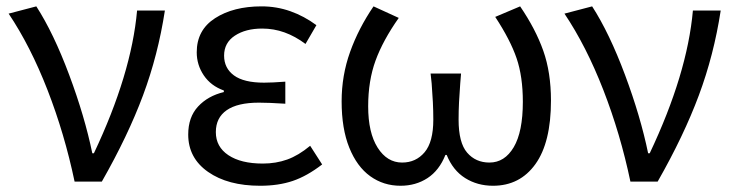

<svg xmlns="http://www.w3.org/2000/svg" viewBox="-20 -576 2328 609"><path d="M7.4 -532.8 95.2 -555.8Q150 -470.8 199.4 -338.6Q248.8 -206.4 272.8 -89.8H277.8Q396.8 -341 414.8 -542.6H503Q481.4 -401.8 433.7 -273.7Q386 -145.6 303 0H216.6Q184.8 -151.6 130.7 -290.6Q76.6 -429.6 7.4 -532.8Z M577 -149.4Q577 -204.4 608.2 -238.1Q639.4 -271.8 690 -284V-289Q649 -303.6 626.5 -336.8Q604 -370 604 -410.2Q604 -480.8 662.2 -518.3Q720.4 -555.8 809.6 -555.8Q857.4 -555.8 901 -540.4Q944.6 -525 983.6 -496.2L949 -436.6Q916.4 -461 882.4 -473.2Q848.4 -485.4 811.6 -485.4Q759.2 -485.4 725 -462.9Q690.8 -440.4 690.8 -399.6Q690.8 -359.8 722.1 -336.8Q753.4 -313.8 817.6 -313.8Q843.4 -313.8 885 -317V-247Q831.8 -250.4 801.2 -250.4Q733.6 -250.4 699.1 -226.5Q664.6 -202.6 664.6 -157Q664.6 -110.4 704.4 -83.8Q744.2 -57.2 813.6 -57.2Q855.2 -57.2 891 -70Q926.8 -82.8 963.8 -113.6L1001.8 -54.4Q953.8 -17.4 908.5 -2.1Q863.2 13.2 805.2 13.2Q702.8 13.2 639.9 -30.8Q577 -74.8 577 -149.4Z M1063.6 -254.6Q1063.6 -336.6 1090.5 -411.5Q1117.4 -486.4 1164.8 -555.8L1244.8 -519.2Q1194.6 -448 1171.2 -383.9Q1147.8 -319.8 1147.8 -238.8Q1147.8 -155 1177.8 -107.7Q1207.8 -60.4 1255.4 -60.4Q1299.2 -60.4 1326.8 -93.1Q1354.4 -125.8 1354.4 -196.6Q1354.4 -224.2 1353 -252.2Q1351.6 -280.2 1349.2 -311L1345.8 -342.8H1442.4Q1440.4 -321.8 1439.8 -311Q1437.4 -280.2 1436 -252.2Q1434.6 -224.2 1434.6 -196.6Q1434.6 -123.2 1461.7 -91.8Q1488.8 -60.4 1532.4 -60.4Q1580.8 -60.4 1609.6 -109.3Q1638.4 -158.2 1638.4 -253Q1638.4 -333 1618.6 -391.1Q1598.8 -449.2 1550.8 -522.4L1629.8 -555.8Q1678.8 -484 1703.2 -415.1Q1727.6 -346.2 1727.6 -257Q1727.6 -124.2 1678.3 -55.5Q1629 13.2 1543.8 13.2Q1494.2 13.2 1455.4 -11.2Q1416.6 -35.6 1396.8 -84.6H1392.8Q1373.2 -35.4 1336 -11.1Q1298.8 13.2 1250.4 13.2Q1196.4 13.2 1154.3 -17.1Q1112.2 -47.4 1087.9 -107.6Q1063.6 -167.8 1063.6 -254.6Z M1770.4 -532.8 1858.2 -555.8Q1913 -470.8 1962.4 -338.6Q2011.8 -206.4 2035.8 -89.8H2040.8Q2159.8 -341 2177.8 -542.6H2266Q2244.4 -401.8 2196.7 -273.7Q2149 -145.6 2066 0H1979.6Q1947.8 -151.6 1893.7 -290.6Q1839.6 -429.6 1770.4 -532.8Z"/></svg>

Font: 寒蝉端黑体 Light
Style: Regular
Weight: 300
Designer: ChillDuanSans {Warren2060}; 
Source Han Sans {Ryoko NISHIZUKA 西塚涼子 (kana, bopomofo & ideographs); Paul D. Hunt (Latin, G
Foundry: ChillType&Adobe
Version: Version 1.300;Glyphs 3.3 (3306)